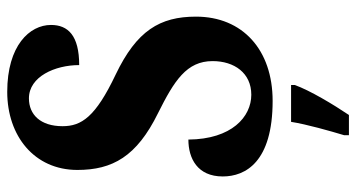

<svg xmlns="http://www.w3.org/2000/svg" viewBox="-247 -517 985 531"><g transform="rotate(-90 245.5 -251.5)"><path d="M232 10C373 10 465 -73 465 -202C465 -302 426 -366 305 -424C187 -480 162 -519 162 -571C162 -632 194 -664 239 -664C299 -664 331 -592 331 -525C413 -525 442 -556 442 -603C442 -662 385 -724 257 -724C135 -724 41 -649 41 -530C41 -433 78 -366 198 -307C288 -262 342 -228 342 -156C342 -96 309 -49 249 -49C188 -49 126 -103 125 -223C73 -223 23 -198 23 -128C23 -65 63 10 232 10ZM137 208V221H193C222 178 261 113 276 71V61H174C167 105 149 168 137 208Z"/></g></svg>

Font: Noto Serif Georgian ExtraCondensed ExtraBold
Style: Regular
Weight: 800
Width: 2
Designer: Monotype Design Team, Akaki Razmadze
Foundry: Google LLC
Version: Version 2.003